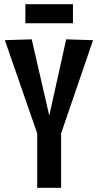

<svg xmlns="http://www.w3.org/2000/svg" viewBox="-20 -888 465 908"><path d="M156 0V-257L3 -698L130 -702L213 -341L293 -702L420 -698L269 -257V0ZM100 -778V-868H325V-778Z"/></svg>

Font: Georama Condensed SemiBold
Style: Regular
Weight: 600
Width: 3
Designer: Jean-Baptiste Levee
Foundry: Production Type
Version: Version 1.000